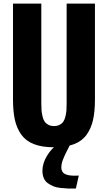

<svg xmlns="http://www.w3.org/2000/svg" viewBox="-20 -830 616 1096"><path d="M413.1 246.1Q399.9 246.1 388.7 246.1Q377.4 246.1 368.7 246.1Q350.6 245.6 325.9 242.9Q301.3 240.2 284.9 233.4Q268.6 226.6 253.2 215.8Q237.8 205.1 230 186.8Q222.2 168.5 222.2 144.5Q222.2 102.5 248.3 59.3Q274.4 16.1 311 -7.3H380.9Q376 4.9 361.8 32Q347.7 59.1 338.9 82.3Q330.1 105.5 330.1 126.5Q330.1 136.2 333.3 143.8Q336.4 151.4 341.1 156.2Q345.7 161.1 353.8 164.6Q361.8 168 367.9 169.4Q374 170.9 384.5 171.9Q395 172.9 400.6 172.9Q406.2 172.9 416.7 172.6Q427.2 172.4 429.7 172.4ZM288.1 10.7Q220.2 10.7 174.1 -7.1Q127.9 -24.9 101.8 -61.3Q75.7 -97.7 64.9 -145.8Q54.2 -193.8 54.2 -262.2V-809.6H215.8V-241.2Q215.8 -218.3 217 -201.9Q218.3 -185.5 222.4 -167Q226.6 -148.4 234.1 -137Q241.7 -125.5 255.4 -117.9Q269 -110.4 288.1 -110.4Q307.1 -110.4 321 -117.9Q335 -125.5 342.3 -137Q349.6 -148.4 354 -167Q358.4 -185.5 359.4 -201.7Q360.4 -217.8 360.4 -241.2V-809.6H522V-262.2Q522 -193.8 511.2 -145.8Q500.5 -97.7 474.6 -61.3Q448.7 -24.9 402.6 -7.1Q356.4 10.7 288.1 10.7Z"/></svg>

Font: Oswald
Style: DemiBold
Weight: 600
Designer: Vernon Adams
Foundry: Vernon Adams
Version: 3.0; ttfautohint (v0.95) -l 8 -r 50 -G 200 -x 0 -w "G" -W -c